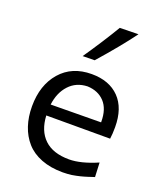

<svg xmlns="http://www.w3.org/2000/svg" viewBox="-145 -870 816 973"><g transform="rotate(20 263.5 -383.5)"><path d="M332 -775.9 432.1 -777.8Q370.1 -693.4 268.6 -578.1L204.1 -577.1Q278.3 -685.5 332 -775.9ZM481.9 -294.4Q481.9 -257.3 478 -231.4H133.8Q137.7 -150.4 184.1 -106Q230.5 -61.5 317.9 -61.5Q380.9 -61.5 469.2 -99.6L472.7 -22.5Q471.2 -22 457.5 -17.6Q443.8 -13.2 439.7 -11.7Q435.5 -10.3 422.1 -6.3Q408.7 -2.4 401.4 -0.7Q394 1 380.9 3.9Q367.7 6.8 357.7 8.1Q347.7 9.3 335 10.3Q322.3 11.2 310.1 11.2Q244.6 11.2 194.3 -8.3Q144 -27.8 112.8 -63.2Q81.5 -98.6 65.7 -146Q49.8 -193.4 49.8 -251Q49.8 -365.2 111.6 -436.3Q173.3 -507.3 279.3 -507.3Q374.5 -507.3 428.2 -452.1Q481.9 -397 481.9 -294.4ZM280.3 -441.4Q220.2 -439.5 182.1 -398.4Q144 -357.4 135.7 -291L406.7 -293.5V-296.9Q406.7 -365.2 372.6 -402.1Q338.4 -439 280.3 -441.4Z"/></g></svg>

Font: Commissioner Flair
Style: Regular
Weight: 400
Designer: Kostas Bartsokas
Foundry: Kostas Bartsokas
Version: Version 1.000